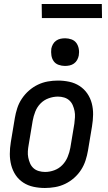

<svg xmlns="http://www.w3.org/2000/svg" viewBox="-20 -930 540 958"><path d="M204 8Q175 8 147 2Q119 -4 96 -19Q73 -34 58 -56.5Q43 -79 36 -106Q29 -133 29 -162Q29 -191 34 -221L54 -341Q58 -365 66 -390Q74 -415 89 -437.5Q104 -460 124.5 -478Q145 -496 169 -507.5Q193 -519 218.5 -523.5Q244 -528 269 -528Q298 -528 326 -522Q354 -516 377 -501Q400 -486 415.5 -463.5Q431 -441 438 -414Q445 -387 444.5 -358Q444 -329 439 -299L419 -179Q415 -155 407 -130Q399 -105 384.5 -82.5Q370 -60 349.5 -42Q329 -24 305 -12.5Q281 -1 255 3.5Q229 8 204 8ZM205 -72Q228 -72 251 -80.5Q274 -89 291 -106.5Q308 -124 317.5 -147Q327 -170 331 -193L351 -313Q353 -329 354 -345Q355 -361 352 -376Q349 -391 343 -405Q337 -419 326 -429Q315 -439 300 -443.5Q285 -448 269 -448Q246 -448 222.5 -439.5Q199 -431 182 -413.5Q165 -396 156 -373Q147 -350 143 -327L123 -207Q120 -191 119 -175Q118 -159 121 -144Q124 -129 130 -115Q136 -101 147 -91Q158 -81 173.5 -76.5Q189 -72 205 -72ZM304 -601Q288 -601 272.5 -606.5Q257 -612 248 -624.5Q239 -637 236.5 -653.5Q234 -670 236 -687Q238 -698 244 -709Q250 -720 260 -727Q270 -734 281.5 -736.5Q293 -739 305 -739Q321 -739 336.5 -733.5Q352 -728 361 -715.5Q370 -703 373 -686.5Q376 -670 373 -653Q371 -642 365 -631Q359 -620 349 -613Q339 -606 327.5 -603.5Q316 -601 304 -601ZM189 -840 188 -910H488L489 -840Z"/></svg>

Font: Iosevka Medium
Style: Italic
Weight: 500
Italic angle: -9°
Monospace: yes
Designer: Belleve Invis
Foundry: Belleve Invis
Version: Version 32.5.0; ttfautohint (v1.8.4)